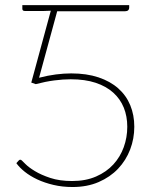

<svg xmlns="http://www.w3.org/2000/svg" viewBox="-20 -723 604 752"><path d="M486 -692Q486 -686.5 482 -682.8Q478 -679 470.5 -679H204L133 -418.5Q168 -427.5 199.2 -431.5Q230.5 -435.5 259 -435.5Q319.5 -435.5 365.8 -420Q412 -404.5 443.2 -376.8Q474.5 -349 490.2 -310.8Q506 -272.5 506 -226.5Q506 -180 489.8 -137.5Q473.5 -95 442.5 -62.2Q411.5 -29.5 366.5 -10Q321.5 9.5 264 9.5Q224 9.5 189.2 1.2Q154.5 -7 126.2 -20.2Q98 -33.5 77 -50.2Q56 -67 44 -84L53.5 -94.5Q56 -97.5 59.5 -97.5Q61.5 -97.5 62.8 -96.5Q64 -95.5 66 -94Q67.5 -93 80 -80.2Q92.5 -67.5 116.8 -52.8Q141 -38 177.2 -26Q213.5 -14 262.5 -14Q316 -14 356.5 -31.8Q397 -49.5 424 -79Q451 -108.5 464.8 -146.8Q478.5 -185 478.5 -226.5Q478.5 -267.5 464.8 -301.5Q451 -335.5 423.5 -360.2Q396 -385 354.5 -398.8Q313 -412.5 257 -412.5Q227 -412.5 192.5 -408Q158 -403.5 120 -393.5L102.5 -399.5L179 -681Q165.5 -680 151.8 -680Q138 -680 124.5 -680H77.5Q67.5 -680 67.5 -688.5V-703H486Z"/></svg>

Font: Lato ExtraLight
Style: Regular
Weight: 275
Designer: Lukasz Dziedzic with Adam Twardoch and Botio Nikoltchev
Foundry: tyPoland Lukasz Dziedzic
Version: Version 2.015; 2015-08-06; http://www.latofonts.com/